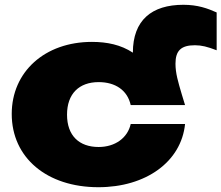

<svg xmlns="http://www.w3.org/2000/svg" viewBox="-20 -765 925 802"><path d="M746 -745C614 -745 535 -681 535 -545C485 -578 427 -590 364 -590C167 -590 29 -465 29 -289C29 -106 176 17 391 17C589 17 737 -89 753 -247H526C513 -189 461 -151 392 -151C311 -151 260 -198 260 -286C260 -374 311 -422 392 -422C461 -422 512 -389 526 -326H753L739 -372C724 -423 713 -459 713 -499C713 -553 736 -576 794 -576C822 -576 846 -570 885 -555V-713C847 -730 806 -745 746 -745Z"/></svg>

Font: Bounded ExtBd
Style: Regular
Weight: 800
Designer: Vlad Churkin
Version: Version 3.0